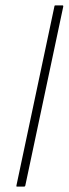

<svg xmlns="http://www.w3.org/2000/svg" viewBox="-20 -693 255 713"><path d="M74 -4Q73 0 69 0H43Q40 0 41 -4L182 -669Q182 -673 186 -673H212Q214 -673 214.5 -672Q215 -671 215 -669Z"/></svg>

Font: Glory Thin
Style: Italic
Weight: 100
Italic angle: -12°
Designer: Robert Leuschke
Foundry: Robert Leuschke
Version: Version 1.011